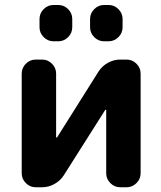

<svg xmlns="http://www.w3.org/2000/svg" viewBox="-20 -791 662 790"><path d="M200.2 -621.1Q176.8 -621.1 159.7 -638.2Q142.6 -655.3 142.6 -678.7V-712.9Q142.6 -736.3 159.7 -753.4Q176.8 -770.5 200.2 -770.5H219.7Q243.2 -770.5 260.3 -753.4Q277.3 -736.3 277.3 -712.9V-678.7Q277.3 -655.3 260.3 -638.2Q243.2 -621.1 219.7 -621.1ZM408.2 -621.1Q384.8 -621.1 367.7 -638.2Q350.6 -655.3 350.6 -678.7V-712.9Q350.6 -736.3 367.7 -753.4Q384.8 -770.5 408.2 -770.5H426.8Q450.2 -770.5 467.3 -753.4Q484.4 -736.3 484.4 -712.9V-678.7Q484.4 -655.3 467.3 -638.2Q450.2 -621.1 426.8 -621.1ZM417 -337.9Q417 -338.9 415.5 -339.4Q414.1 -339.8 413.1 -338.9L242.2 -69.3Q227.5 -46.9 203.6 -33.7Q179.7 -20.5 153.3 -20.5H127Q103.5 -20.5 86.4 -37.6Q69.3 -54.7 69.3 -78.1V-488.3Q69.3 -511.7 86.4 -528.8Q103.5 -545.9 127 -545.9H153.3Q176.8 -545.9 193.8 -528.8Q210.9 -511.7 210.9 -488.3V-226.6Q210.9 -225.6 212.4 -225.1Q213.9 -224.6 214.8 -225.6L385.7 -497.1Q400.4 -519.5 424.3 -532.7Q448.2 -545.9 474.6 -545.9H501Q524.4 -545.9 541.5 -528.8Q558.6 -511.7 558.6 -488.3V-78.1Q558.6 -54.7 541.5 -37.6Q524.4 -20.5 501 -20.5H474.6Q451.2 -20.5 434.1 -37.6Q417 -54.7 417 -78.1Z"/></svg>

Font: Gen Jyuu Gothic P Bold
Style: Bold
Weight: 700
Designer: [Source Han Sans]
Ryoko NISHIZUKA  (kana & ideographs); Paul D. Hunt (Latin, Greek & Cyrillic); Wenlong ZHANG  (bopomofo
Version: Version 1.002.20150607